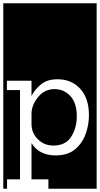

<svg xmlns="http://www.w3.org/2000/svg" viewBox="-32 -937 609 1170"><path d="M90 156H11V213H-12V-917H557V213H263V156H160V-65Q206 10 307 10Q380 10 424.5 -26.5Q469 -63 489.5 -119.5Q510 -176 510 -235Q510 -338 457 -396Q404 -454 318 -454Q256 -454 218 -423Q180 -392 160 -352V-445H10V-388H90ZM436 -229Q436 -158 402 -104Q368 -50 293 -50Q238 -50 199 -88Q160 -126 160 -182V-248Q162 -299 201 -346.5Q240 -394 300 -394Q358 -394 397 -351.5Q436 -309 436 -229Z"/></svg>

Font: Zilla Slab Highlight Regular
Style: Regular
Weight: 400
Designer: Typotheque Type Foundry
Foundry: Typotheque type foundry
Version: Version 1.1; 2017; ttfautohint (v1.6)